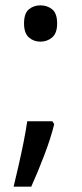

<svg xmlns="http://www.w3.org/2000/svg" viewBox="-20 -570 308 719"><path d="M70 -482Q70 -520 88 -535Q106 -550 131 -550Q157 -550 175.5 -535Q194 -520 194 -482Q194 -446 175.5 -430Q157 -414 131 -414Q106 -414 88 -430Q70 -446 70 -482ZM176 -116 183 -105Q170 -52 145.5 12Q121 76 97 129H31Q40 92 50 48Q60 4 68.5 -38.5Q77 -81 82 -116Z"/></svg>

Font: Noto Sans
Style: Regular
Weight: 400
Designer: Monotype Design Team
Foundry: Monotype Imaging Inc.
Version: Version 1.902